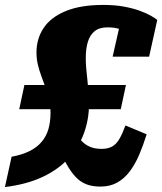

<svg xmlns="http://www.w3.org/2000/svg" viewBox="-65 -747 658 779"><path d="M372 -636Q338 -636 319 -620.5Q300 -605 291.5 -577.5Q283 -550 283 -511Q283 -489 285 -467.5Q287 -446 289.5 -423.5Q292 -401 294 -376.5Q296 -352 296 -323Q296 -263 276 -207.5Q256 -152 214.5 -106Q173 -60 108.5 -29.5Q44 1 -45 12L-18 -111Q25 -119 55 -134Q85 -149 104 -171.5Q123 -194 131.5 -223.5Q140 -253 140 -290Q140 -318 134.5 -342.5Q129 -367 120.5 -390Q112 -413 103.5 -436Q95 -459 89 -483Q83 -507 83 -534Q83 -590 112 -633.5Q141 -677 201.5 -702Q262 -727 354 -727Q402 -727 439 -720Q476 -713 503 -703Q530 -693 547.5 -683Q565 -673 573 -666L540 -517H392L423 -654Q436 -653 446 -645.5Q456 -638 461.5 -628Q467 -618 469 -609Q471 -600 468 -597Q459 -609 445.5 -617.5Q432 -626 414 -631Q396 -636 372 -636ZM34 -402H446L425 -304H13ZM343 10Q309 10 285 0.5Q261 -9 242 -29Q223 -49 205 -81Q187 -113 164 -158L227 -227Q245 -199 261 -180.5Q277 -162 297.5 -152.5Q318 -143 347 -143Q373 -143 390 -152.5Q407 -162 419.5 -183.5Q432 -205 444 -238L530 -202Q516 -157 499.5 -118.5Q483 -80 461 -51Q439 -22 410 -6Q381 10 343 10Z"/></svg>

Font: Roboto Serif ExtraBold
Style: Italic
Weight: 800
Italic angle: -10°
Version: Version 1.007